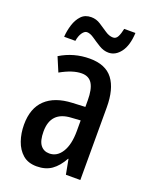

<svg xmlns="http://www.w3.org/2000/svg" viewBox="-140 -813 712 900"><g transform="rotate(20 216.0 -363.0)"><path d="M218 -550Q297 -550 333.5 -502Q370 -454 370 -362V0H298L284 -74H282Q259 -32 229 -11Q199 10 155 10Q112 10 85.5 -13Q59 -36 46 -73.5Q33 -111 33 -154Q33 -236 79 -279.5Q125 -323 211 -327L275 -330V-363Q275 -418 258.5 -445Q242 -472 206 -472Q161 -472 101 -438L71 -509Q138 -550 218 -550ZM231 -260Q130 -255 130 -155Q130 -109 146 -88Q162 -67 190 -67Q229 -67 252.5 -105Q276 -143 276 -210V-263ZM69 -605Q71 -636 80.5 -666Q90 -696 108.5 -715.5Q127 -735 158 -735Q183 -735 204.5 -721Q226 -707 246 -693.5Q266 -680 285 -680Q300 -680 308 -695.5Q316 -711 321 -736H377Q374 -673 349 -639.5Q324 -606 289 -606Q265 -606 242 -620Q219 -634 199 -648Q179 -662 163 -662Q151 -662 140 -646.5Q129 -631 125 -605Z"/></g></svg>

Font: Noto Sans Tamil ExtraCondensed Medium
Style: Regular
Weight: 500
Width: 2
Designer: Jelle Bosma - Monotype Design Team
Foundry: Monotype Imaging Inc.
Version: Version 2.004; ttfautohint (v1.8.4.7-5d5b)